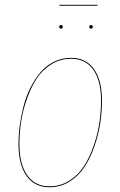

<svg xmlns="http://www.w3.org/2000/svg" viewBox="-20 -767 499 796"><path d="M383.8 -743.2H226.1V-747.1H383.8ZM225.6 -655.3Q225.6 -663.1 232.9 -663.1Q240.2 -663.1 240.2 -655.8Q240.2 -648.4 232.9 -648.4Q225.6 -648.4 225.6 -655.3ZM350.1 -655.3Q350.1 -663.1 357.9 -663.1Q364.7 -663.1 364.7 -655.8Q364.7 -648.4 357.4 -648.4Q350.1 -648.4 350.1 -655.3ZM185.1 9.3Q123 9.3 89.8 -38.1Q56.6 -85.4 56.6 -170.4Q56.6 -208 62 -247.6Q67.4 -287.1 77.9 -327.6Q88.4 -368.2 106.4 -403.8Q124.5 -439.5 147.9 -467.3Q171.4 -495.1 204.1 -511.2Q236.8 -527.3 274.9 -527.3Q336.4 -527.3 369.6 -480.7Q402.8 -434.1 402.8 -349.6Q402.8 -304.7 395.8 -257.6Q388.7 -210.4 372.1 -162.1Q355.5 -113.8 331.3 -76.2Q307.1 -38.6 269 -14.6Q231 9.3 185.1 9.3ZM185.1 5.4Q230.5 5.4 267.8 -18.3Q305.2 -42 328.9 -79.3Q352.5 -116.7 368.9 -164.6Q385.3 -212.4 392.1 -258.8Q398.9 -305.2 398.9 -349.6Q398.9 -432.6 366.7 -478Q334.5 -523.4 274.9 -523.4Q230 -523.4 192.9 -500.5Q155.8 -477.5 131.8 -440.7Q107.9 -403.8 91.3 -356.4Q74.7 -309.1 67.6 -262.5Q60.5 -215.8 60.5 -170.4Q60.5 -86.9 92.8 -40.8Q125 5.4 185.1 5.4Z"/></svg>

Font: Fira Sans Compressed Four
Style: Italic
Weight: 100
Width: 3
Italic angle: -8°
Designer: Carrois Corporate & Edenspiekermann AG
Foundry: Carrois Corporate GbR & Edenspiekermann AG
Version: Version 4.203;PS 004.203;hotconv 1.0.88;makeotf.lib2.5.64775